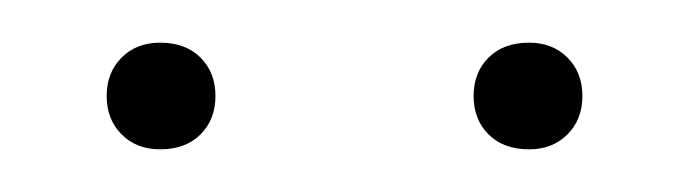

<svg xmlns="http://www.w3.org/2000/svg" viewBox="-20 -740 323 90"><path d="M228 -720Q239 -720 246 -713Q253 -706 253 -695Q253 -684 246 -677Q239 -670 228 -670Q216 -670 209 -677Q202 -684 202 -695Q202 -706 209 -713Q216 -720 228 -720ZM55 -720Q67 -720 74 -713Q81 -706 81 -695Q81 -684 74 -677Q67 -670 55 -670Q44 -670 37 -677Q30 -684 30 -695Q30 -706 37 -713Q44 -720 55 -720Z"/></svg>

Font: Firava
Style: Regular
Weight: 400
Designer: Carrois Corporate & Edenspiekermann AG
Foundry: Greg Finn Gibson
Version: Version 5.000